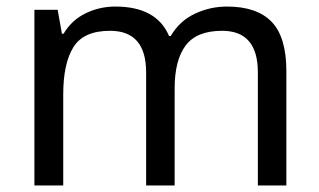

<svg xmlns="http://www.w3.org/2000/svg" viewBox="-20 -566 975 586"><path d="M673 -546Q764 -546 809 -499.5Q854 -453 854 -349V0H767V-345Q767 -472 658 -472Q580 -472 546.5 -427Q513 -382 513 -296V0H426V-345Q426 -472 316 -472Q235 -472 204 -422Q173 -372 173 -278V0H85V-536H156L169 -463H174Q199 -505 241.5 -525.5Q284 -546 332 -546Q458 -546 496 -456H501Q528 -502 574.5 -524Q621 -546 673 -546Z"/></svg>

Font: Noto Sans Indic Siyaq Numbers
Style: Regular
Weight: 400
Designer: Monotype Design Team
Foundry: Monotype Imaging Inc.
Version: Version 2.002; ttfautohint (v1.8.4.7-5d5b)